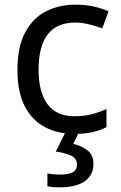

<svg xmlns="http://www.w3.org/2000/svg" viewBox="-20 -566 520 826"><path d="M300 10Q229 10 173.5 -19Q118 -48 86.5 -109Q55 -170 55 -265Q55 -364 88 -426Q121 -488 177.5 -517Q234 -546 306 -546Q347 -546 385 -537.5Q423 -529 447 -517L420 -444Q396 -453 364 -461Q332 -469 304 -469Q146 -469 146 -266Q146 -169 184.5 -117.5Q223 -66 299 -66Q343 -66 376.5 -75Q410 -84 438 -97V-19Q411 -5 378.5 2.5Q346 10 300 10ZM382 139Q382 187 345 213.5Q308 240 234 240Q202 240 184 235V180Q193 182 208 183.5Q223 185 237 185Q273 185 292 175.5Q311 166 311 141Q311 115 284.5 103Q258 91 220 86L263 0H321L295 53Q331 61 356.5 81Q382 101 382 139Z"/></svg>

Font: Noto Sans Manichaean
Style: Regular
Weight: 400
Designer: Monotype Design Team
Foundry: Monotype Imaging Inc.
Version: Version 2.005; ttfautohint (v1.8.4.7-5d5b)